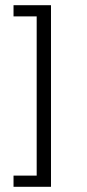

<svg xmlns="http://www.w3.org/2000/svg" viewBox="-20 -603 334 738"><path d="M32 115V72H121V-540H32V-583H176V115Z"/></svg>

Font: Rokkitt Light
Style: Regular
Weight: 300
Version: Version 3.103